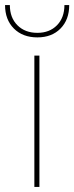

<svg xmlns="http://www.w3.org/2000/svg" viewBox="-41 -740 294 760"><path d="M95 0H115V-520H95ZM107 -610Q58 -610 28 -640Q-2 -670 -2 -720H-21Q-21 -662 14 -627Q49 -592 107 -592Q164 -592 198.5 -627Q233 -662 233 -720H214Q214 -670 184.5 -640Q155 -610 107 -610Z"/></svg>

Font: Fixel Variable
Style: Regular
Weight: 100
Width: 3
Designer: AlfaBravo + MacPaw
Foundry: Kyrylo Tkachov, Marchela Mozhyna, Serhii Makarenko, Maria Weinstein, Zakhar Kryvoshyya
Version: Version 1.211